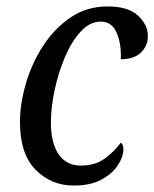

<svg xmlns="http://www.w3.org/2000/svg" viewBox="-20 -566 479 596"><path d="M209 10Q139 10 90.5 -39Q42 -88 42 -187Q42 -243 60 -305.5Q78 -368 113 -422.5Q148 -477 198.5 -511.5Q249 -546 314 -546Q378 -546 408.5 -517.5Q439 -489 439 -454Q439 -424 417.5 -403Q396 -382 355 -382Q357 -430 342 -464.5Q327 -499 293 -499Q259 -499 230.5 -468Q202 -437 181.5 -388.5Q161 -340 149.5 -286Q138 -232 138 -186Q138 -122 162 -87Q186 -52 231 -52Q276 -52 306 -74.5Q336 -97 355 -123Q363 -118 363 -101Q363 -80 346.5 -54Q330 -28 296 -9Q262 10 209 10Z"/></svg>

Font: Noto Serif Condensed
Style: Italic
Weight: 400
Width: 3
Italic angle: -12°
Designer: Monotype Design Team
Foundry: Monotype Imaging Inc.
Version: Version 2.014; ttfautohint (v1.8.4.7-5d5b)